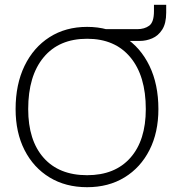

<svg xmlns="http://www.w3.org/2000/svg" viewBox="-20 -772 724 800"><path d="M45 -317.5Q45 -220 82.2 -146.8Q119.5 -73.5 186.5 -32.8Q253.5 8 343 8Q432 8 498.8 -32.8Q565.5 -73.5 602.8 -146.8Q640 -220 640 -317.5Q640 -420.5 602.8 -497.5Q565.5 -574.5 498.8 -617.2Q432 -660 343 -660Q253.5 -660 186.5 -617.2Q119.5 -574.5 82.2 -497.5Q45 -420.5 45 -317.5ZM587.5 -317.5Q587.5 -187 523.2 -114.5Q459 -42 343 -42Q226 -42 161.8 -114.5Q97.5 -187 97.5 -317.5Q97.5 -456 161.8 -533.2Q226 -610.5 343 -610.5Q459 -610.5 523.2 -533.2Q587.5 -456 587.5 -317.5ZM418 -650.5V-601.5H563Q589 -601.5 614.2 -612.2Q639.5 -623 656 -648.8Q672.5 -674.5 672.5 -719.5V-752H621.5V-725.5Q621.5 -679.5 601.8 -665Q582 -650.5 552 -650.5Z"/></svg>

Font: Overused Grotesk Light
Style: Regular
Weight: 300
Designer: RandomMaerks
Version: Version 0.005